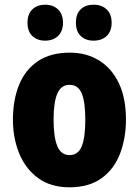

<svg xmlns="http://www.w3.org/2000/svg" viewBox="-20 -880 592 817"><path d="M516 -371Q516 -294 491.5 -228Q467 -162 413.5 -122.5Q360 -83 275 -83Q196 -83 142.5 -122Q89 -161 62 -226.5Q35 -292 35 -371Q35 -454 61 -518.5Q87 -583 141 -619.5Q195 -656 277 -656Q348 -656 402 -622.5Q456 -589 486 -525.5Q516 -462 516 -371ZM208 -370Q208 -296 224 -258Q240 -220 276 -220Q313 -220 328 -258Q343 -296 343 -371Q343 -445 328 -482Q313 -519 276 -519Q240 -519 224 -482Q208 -445 208 -370ZM97 -783Q97 -821 118 -840.5Q139 -860 172 -860Q206 -860 227 -840Q248 -820 248 -783Q248 -747 227 -727Q206 -707 172 -707Q139 -707 118 -726.5Q97 -746 97 -783ZM303 -783Q303 -821 323.5 -840.5Q344 -860 378 -860Q413 -860 434 -840Q455 -820 455 -783Q455 -747 434 -727Q413 -707 378 -707Q344 -707 323.5 -727Q303 -747 303 -783Z"/></svg>

Font: Noto Sans Kannada UI Condensed Black
Style: Regular
Weight: 900
Width: 3
Designer: Jelle Bosma - Monotype Design Team
Foundry: Monotype Imaging Inc.
Version: Version 2.005; ttfautohint (v1.8.4.7-5d5b)